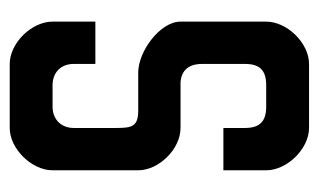

<svg xmlns="http://www.w3.org/2000/svg" viewBox="-151 -508 659 397"><g transform="rotate(-90 178.5 -309.5)"><path d="M24.9 -530.3V-353.2C24.9 -310.6 68.7 -265.7 112.4 -265.7H207C231.8 -263.7 244.8 -248.8 244.8 -220.9V-132.3C244.8 -102.9 232.4 -88.6 201 -88.6H156.2C125.1 -88.6 112.4 -102.9 112.4 -132.3V-177.1H24.9V-88.6C24.9 -45.4 69.3 0 112.4 0H244.8C288 0 332.3 -45.4 332.3 -88.6V-265.7C332.3 -308.2 270.5 -353.2 226.9 -353.2H148.3C115.7 -353.2 112.4 -366 112.4 -398V-486.6C112.4 -512.8 130.5 -530.3 156.2 -530.3H201C227.3 -530.3 244.8 -512.8 244.8 -486.6V-441.8H332.3V-530.3C332.3 -573.5 288 -618.9 244.8 -618.9H112.4C69.3 -618.9 24.9 -573.5 24.9 -530.3Z"/></g></svg>

Font: Ulica
Style: Regular
Weight: 400
Version: Version